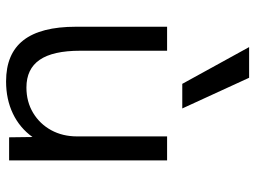

<svg xmlns="http://www.w3.org/2000/svg" viewBox="-124 -706 840 632"><g transform="rotate(90 296.0 -390.0)"><path d="M248 10Q157 10 112.5 -47Q68 -104 68 -220V-520H147V-234Q147 -144 177 -100.5Q207 -57 268 -57Q315 -57 351.5 -79Q388 -101 408.5 -138.5Q429 -176 429 -224V-520H508V0H432L431 -77Q401 -35 354 -12.5Q307 10 248 10ZM256 -570 135 -790H236L337 -570Z"/></g></svg>

Font: M PLUS 2
Style: Regular
Weight: 400
Designer: Coji Morishita
Foundry: UNDERFOREST DESIGN
Version: Version 1.001